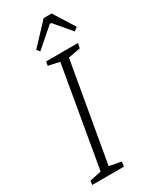

<svg xmlns="http://www.w3.org/2000/svg" viewBox="-199 -824 709 877"><g transform="rotate(-30 155.0 -385.5)"><path d="M209 -557 118 -37 181 -25 177 0H10L13 -21L74 -34L165 -560L106 -573L110 -594H278L273 -569ZM97 -662 199 -771H241L310 -661L292 -647L218 -734H210L110 -647Z"/></g></svg>

Font: Grenze ExtraLight
Style: Italic
Weight: 275
Italic angle: -10°
Designer: Renata Polastri
Foundry: Omnibus-Type
Version: Version 1.002; ttfautohint (v1.8)